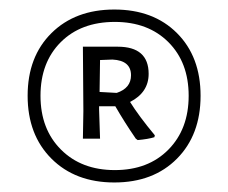

<svg xmlns="http://www.w3.org/2000/svg" viewBox="-20 -722 479 403"><path d="M351.5 -652.5C318.5 -685.5 274.7 -702 220 -702C165.3 -702 121.3 -685.5 88 -652.5C54.7 -619.5 38 -575.7 38 -521C38 -466.3 54.7 -422.3 88 -389C121.3 -355.7 165.3 -339 220 -339C274.7 -339 318.5 -355.7 351.5 -389C384.5 -422.3 401 -466.3 401 -521C401 -575.7 384.5 -619.5 351.5 -652.5ZM333.5 -408C305.2 -379.3 267.7 -365 221 -365C174.3 -365 136.7 -379.3 108 -408C79.3 -436.7 65 -474.3 65 -521C65 -567.7 79.2 -605.2 107.5 -633.5C135.8 -661.8 173.7 -676 221 -676C267.7 -676 305.2 -661.8 333.5 -633.5C361.8 -605.2 376 -567.7 376 -521C376 -474.3 361.8 -436.7 333.5 -408ZM253 -508C279 -521.3 292 -541 292 -567C292 -605 270.3 -624 227 -624H154L155 -489L154 -431H190L188 -492V-499H222C234.7 -477 249 -454.3 265 -431L269 -428C283.7 -429.3 295.3 -431.3 304 -434L305 -438C282.3 -465.3 265 -488.7 253 -508ZM225 -527 189 -529 190 -596 216 -597C242 -595.7 255 -584.7 255 -564C255 -546 245 -533.7 225 -527Z"/></svg>

Font: Alegreya Sans
Style: Regular
Weight: 400
Designer: Juan Pablo del Peral
Foundry: Huerta Tipografica
Version: Version 1.000;PS 001.000;hotconv 1.0.70;makeotf.lib2.5.58329